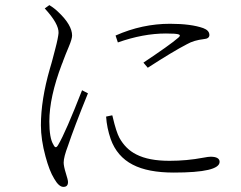

<svg xmlns="http://www.w3.org/2000/svg" viewBox="-20 -727 943 751"><path d="M228 4C240 4 246 -2 246 -15C246 -21 243 -32 238 -48C232 -67 229 -82 229 -91C229 -106 235 -128 246 -157C261 -202 287 -271 324 -362L301 -374C258 -264 227 -193 208 -161C201 -148 195 -148 189 -161C178 -178 173 -209 173 -252C173 -315 189 -389 222 -476C225 -482 226 -486 227 -489C233 -505 240 -523 249 -544C258 -565 262 -580 262 -588C262 -615 244 -646 209 -679C200 -688 188 -698 173 -707L155 -694C192 -654 210 -622 209 -598C208 -586 204 -565 196 -535C191 -517 188 -503 185 -493C183 -486 180 -474 175 -458C152 -378 140 -304 140 -237C140 -200 146 -159 158 -115C168 -78 179 -49 192 -28C204 -7 216 4 228 4ZM660 -52C779 -52 839 -66 839 -94C839 -107 827 -114 804 -114C799 -114 789 -113 774 -110C732 -102 688 -98 643 -98C589 -98 546 -106 513 -123C485 -137 463 -159 447 -188C439 -203 430 -230 421 -269C420 -272 420 -275 419 -276L395 -271C397 -241 403 -212 413 -183C429 -138 458 -104 499 -83C539 -62 593 -52 660 -52ZM558 -462C623 -504 674 -535 711 -554C730 -565 752 -571 777 -574C792 -575 799 -581 799 -590C799 -602 791 -611 775 -617C744 -628 701 -634 645 -634C573 -634 502 -619 432 -588L441 -561C506 -584 569 -596 629 -596C656 -596 673 -595 680 -592C685 -590 685 -586 678 -580C654 -559 608 -527 541 -482Z"/></svg>

Font: AllPunType ExtraLight
Style: Regular
Weight: 280
Version: 1.0